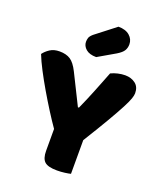

<svg xmlns="http://www.w3.org/2000/svg" viewBox="-154 -944 883 1050"><g transform="rotate(20 287.0 -419.0)"><path d="M562 -535Q562 -523 555.5 -503.5Q549 -484 529.5 -446.5Q510 -409 475 -349Q440 -289 383 -197V-1Q372 2 349.5 5Q327 8 304 8Q252 8 232 -10Q212 -28 212 -73V-200Q186 -237 156 -284.5Q126 -332 97 -381.5Q68 -431 43.5 -478Q19 -525 5 -561Q18 -579 40.5 -594Q63 -609 96 -609Q135 -609 159.5 -593Q184 -577 206 -533L294 -356H300Q314 -387 325.5 -414Q337 -441 348 -468.5Q359 -496 370.5 -525Q382 -554 396 -590Q414 -599 436 -604Q458 -609 478 -609Q513 -609 537.5 -590.5Q562 -572 562 -535ZM352 -846Q394 -846 417.5 -825.5Q441 -805 441 -775Q441 -755 431.5 -739Q422 -723 394 -706L294 -648Q254 -648 233.5 -666Q213 -684 213 -708Q213 -720 216.5 -731Q220 -742 236 -756Z"/></g></svg>

Font: Baloo Paaji 2 ExtraBold
Style: Regular
Weight: 800
Designer: Shuchita Grover, Noopur Datye and Ek Type
Foundry: Ek Type
Version: Version 1.640;hotconv 1.0.111;makeotfexe 2.5.65597; ttfautoh